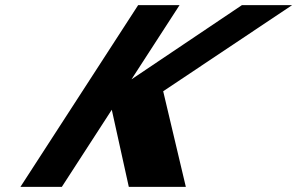

<svg xmlns="http://www.w3.org/2000/svg" viewBox="-20 -722 1147 741"><path d="M697.2 -0.9 609.8 -369.8 1107.3 -702.1H913.5L487.4 -415.7L672.9 -702.1H513.1L58.9 -0.9H218.7L411.4 -298.4L477.1 -0.9Z"/></svg>

Font: Hussar
Style: BdWodka
Weight: 700
Foundry: Cannot Into Space Fonts
Version: Version 2.00